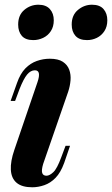

<svg xmlns="http://www.w3.org/2000/svg" viewBox="-20 -780 475 814"><path d="M139 -432Q156 -482 128 -482Q110 -482 95 -464Q80 -446 63 -403L44 -352H25L52 -428Q66 -468 87.5 -490Q109 -512 136 -521.5Q163 -531 191 -531Q227 -531 246.5 -518Q266 -505 273.5 -484.5Q281 -464 279 -439.5Q277 -415 269 -391L163 -85Q155 -58 159 -46.5Q163 -35 177 -35Q190 -35 206 -50Q222 -65 240 -114L258 -162H277L252 -89Q237 -48 215.5 -26Q194 -4 168 5Q142 14 117 14Q73 14 50.5 -5Q28 -24 26 -60Q24 -96 41 -145ZM57 -676Q57 -716 83 -738Q109 -760 143 -760Q175 -760 191.5 -741.5Q208 -723 208 -694Q208 -667 195.5 -648Q183 -629 163 -619.5Q143 -610 121 -610Q88 -610 72.5 -628Q57 -646 57 -676ZM284 -676Q284 -716 310.5 -738Q337 -760 370 -760Q403 -760 419 -741.5Q435 -723 435 -694Q435 -667 422.5 -648Q410 -629 390.5 -619.5Q371 -610 349 -610Q316 -610 300 -628Q284 -646 284 -676Z"/></svg>

Font: Playfair Display
Style: Bold Italic
Weight: 700
Italic angle: -14°
Designer: Claus Eggers Sørensen
Foundry: Claus Eggers Sørensen
Version: Version 1.203